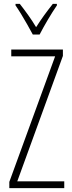

<svg xmlns="http://www.w3.org/2000/svg" viewBox="-20 -969 371 989"><path d="M311 0H28V-32L264 -679H38V-714H304V-681L69 -35H311ZM149 -791Q136 -815 120 -843.5Q104 -872 88 -898Q72 -924 60 -941V-949H82Q101 -925 124 -893Q147 -861 166 -829Q187 -862 206.5 -889Q226 -916 252 -949H273V-941Q251 -909 226.5 -867.5Q202 -826 184 -791Z"/></svg>

Font: Noto Sans Gurmukhi ExtraCondensed ExtraLight
Style: Regular
Weight: 200
Width: 2
Designer: Jelle Bosma - Monotype Design Team
Foundry: Monotype Imaging Inc.
Version: Version 2.004; ttfautohint (v1.8.4.7-5d5b)